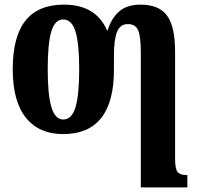

<svg xmlns="http://www.w3.org/2000/svg" viewBox="-20 -569 855 829"><path d="M588 -342Q588 -409 577 -437Q566 -465 532 -465Q498 -465 485 -430.5Q472 -396 472 -331V-268Q472 10 252 10Q149 10 92 -60.5Q35 -131 35 -270Q35 -411 90 -480Q145 -549 256 -549Q395 -549 443 -436H444Q461 -491 495 -520Q529 -549 587 -549Q666 -549 701 -502Q736 -455 736 -345V117Q736 161 747 174Q758 187 788 187H789V240H588ZM322 -270Q322 -380 306 -432.5Q290 -485 253 -485Q217 -485 201.5 -433Q186 -381 186 -270Q186 -160 202 -106.5Q218 -53 253 -53Q290 -53 306 -106Q322 -159 322 -270Z"/></svg>

Font: Noto Serif CondExtraBold
Style: Regular
Weight: 800
Width: 3
Designer: Monotype Design Team
Foundry: Monotype Imaging Inc.
Version: Version 1.001